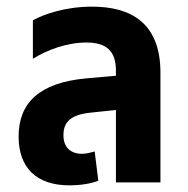

<svg xmlns="http://www.w3.org/2000/svg" viewBox="-20 -549 565 578"><path d="M189 9C221 9 254 4 276 -5L265 -93C254 -90 240 -86 227 -86C193 -86 171 -105 171 -142C171 -181 192 -204 254 -210L329 -218V0H463V-330C463 -481 373 -529 257 -529C176 -529 112 -506 79 -488V-372C120 -398 181 -421 240 -421C300 -421 329 -396 329 -336V-321L239 -313C98 -300 36 -239 36 -138C36 -44 90 9 189 9Z"/></svg>

Font: Noto Sans Thai UI Cond
Style: Bold
Weight: 700
Width: 3
Designer: Monotype Design Team
Foundry: Monotype Imaging Inc.
Version: Version 2.000